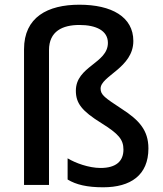

<svg xmlns="http://www.w3.org/2000/svg" viewBox="-20 -785 692 815"><path d="M546 -611C546 -714 453 -765 317 -765C182 -765 82 -712 82 -576V0H188V-572C188 -653 246 -679 317 -679C388 -679 438 -655 438 -603C438 -516 302 -504 302 -400C302 -347 327 -314 411 -262C483 -217 504 -193 504 -150C504 -102 474 -72 407 -72C357 -72 300 -93 267 -113V-23C303 -1 350 10 418 10C534 10 610 -41 610 -155C610 -233 569 -276 498 -322C425 -370 407 -382 407 -409C407 -463 546 -497 546 -611Z"/></svg>

Font: Noto Sans Canadian Aboriginal Medium
Style: Regular
Weight: 500
Designer: Monotype Design Team, Typotheque's Kevin King
Foundry: Monotype Imaging Inc.
Version: Version 2.004